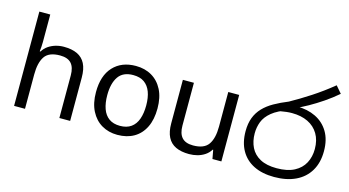

<svg xmlns="http://www.w3.org/2000/svg" viewBox="-87 -1145 2717 1495"><g transform="rotate(15 1271.5 -397.0)"><path d="M173 -537Q173 -518 171.5 -498Q170 -478 168 -462H174Q191 -490 217 -508Q243 -526 275 -535.5Q307 -545 341 -545Q406 -545 449.5 -524.5Q493 -504 515 -461Q537 -418 537 -349V0H450V-343Q450 -408 421 -440Q392 -472 330 -472Q240 -472 206.5 -421.5Q173 -371 173 -277V0H85V-760H173Z M1169 -269Q1169 -180 1138.5 -117.5Q1108 -55 1052 -22.5Q996 10 919 10Q848 10 792.5 -22.5Q737 -55 705 -117.5Q673 -180 673 -269Q673 -402 740 -474Q807 -546 922 -546Q995 -546 1050.5 -513.5Q1106 -481 1137.5 -419.5Q1169 -358 1169 -269ZM764 -269Q764 -206 780.5 -159.5Q797 -113 832 -88Q867 -63 921 -63Q975 -63 1010 -88Q1045 -113 1061.5 -159.5Q1078 -206 1078 -269Q1078 -333 1061 -378Q1044 -423 1009.5 -447.5Q975 -472 920 -472Q838 -472 801 -418Q764 -364 764 -269Z M1756 -536V0H1684L1671 -71H1667Q1650 -43 1623 -25Q1596 -7 1564 1.5Q1532 10 1497 10Q1433 10 1389.5 -10.5Q1346 -31 1324 -74Q1302 -117 1302 -185V-536H1391V-191Q1391 -127 1420 -95Q1449 -63 1510 -63Q1599 -63 1633.5 -113Q1668 -163 1668 -257V-536Z M2183 11Q2087 11 2018.5 -23Q1950 -57 1913.5 -121.5Q1877 -186 1877 -277Q1877 -339 1895 -386Q1913 -433 1947.5 -469Q1982 -505 2031.5 -533Q2081 -561 2143 -586Q2219 -628 2303.5 -683Q2388 -738 2470 -805L2518 -749Q2467 -705 2411 -667Q2355 -629 2301.5 -599Q2248 -569 2203 -550L2161 -521Q2076 -493 2030 -455Q1984 -417 1967 -372.5Q1950 -328 1950 -279Q1950 -215 1974.5 -165.5Q1999 -116 2051 -88Q2103 -60 2184 -60Q2271 -60 2326 -89Q2381 -118 2407.5 -168Q2434 -218 2434 -281Q2434 -352 2404 -402.5Q2374 -453 2319.5 -479.5Q2265 -506 2190 -506Q2170 -506 2146.5 -503.5Q2123 -501 2099.5 -496.5Q2076 -492 2055 -485L2130 -555Q2147 -562 2167 -564Q2187 -566 2214 -566Q2299 -566 2365 -534Q2431 -502 2469 -439Q2507 -376 2507 -283Q2507 -190 2467.5 -124Q2428 -58 2355.5 -23.5Q2283 11 2183 11Z"/></g></svg>

Font: sinhala25
Style: Book
Weight: 400
Designer: Jelle Bosma - Monotype Design Team
Foundry: Monotype Imaging Inc.
Version: Version 2.003